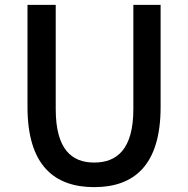

<svg xmlns="http://www.w3.org/2000/svg" viewBox="-20 -756 773 789"><path d="M367 13C530 13 640 -76 640 -316V-736H528V-308C528 -142 460 -88 367 -88C275 -88 209 -142 209 -308V-736H93V-316C93 -76 204 13 367 13Z"/></svg>

Font: Noto Sans CJK JP Medium
Style: Regular
Weight: 500
Designer: Ryoko NISHIZUKA (kana & ideographs); Paul D. Hunt (Latin, Greek & Cyrillic); Wenlong ZHANG (bopomofo); Sandoll Communica
Foundry: Adobe Systems Incorporated
Version: Version 1.004;PS 1.004;hotconv 1.0.82;makeotf.lib2.5.63406